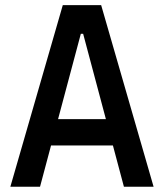

<svg xmlns="http://www.w3.org/2000/svg" viewBox="-20 -713 626 733"><path d="M19.5 0 219.7 -693.4H366.2L566.4 0H453.1L297.4 -584H288.6L132.8 0ZM114.7 -157.7V-258.3H466.3V-157.7Z"/></svg>

Font: Cascadia Code Medium
Style: Regular
Weight: 500
Monospace: yes
Designer: Aaron Bell
Foundry: Saja Typeworks
Version: Version 2407.024